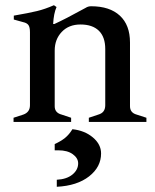

<svg xmlns="http://www.w3.org/2000/svg" viewBox="-20 -468 594 737"><path d="M542 -16V0H321V-16L357 -28Q371 -32 377.5 -41Q384 -50 384 -64V-280Q384 -326 359.5 -350Q335 -374 289 -374Q244 -374 217 -345.5Q190 -317 190 -274V-60Q190 -35 217 -28L253 -16V0H32V-16L69 -28Q95 -37 95 -64V-344Q95 -364 89 -372Q83 -380 69 -383L33 -393V-408Q91 -418 122 -425.5Q153 -433 187 -448L197 -441Q186 -416 184 -376H189Q229 -394 309 -438Q318 -444 330 -444Q401 -444 440 -408Q479 -372 479 -305V-60Q479 -35 505 -28ZM198 222Q236 220 258 202Q280 184 280 159Q280 139 259.5 124Q239 109 204 109H190V85Q214 74 229.5 61.5Q245 49 258 28Q305 33 336.5 59.5Q368 86 368 121Q368 173 322 209Q276 245 198 249Z"/></svg>

Font: Ibarra Real Nova SemiBold
Style: Regular
Weight: 600
Designer: Jose Maria Ribagorda & Octavio Pardo
Foundry: Jose Maria Ribagorda
Version: Version 1.014